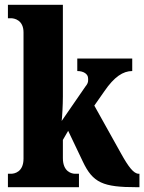

<svg xmlns="http://www.w3.org/2000/svg" viewBox="-20 -780 602 800"><path d="M13 0H309V-56H293C279 -56 242 -64 242 -121V-197L264 -235L325 -107C367 -18 409 0 550 0H561V-56H558C537 -56 515 -85 484 -141L373 -340L415 -400C456 -460 493 -484 531 -484V-536H302V-484C329 -484 347 -471 347 -454C347 -448 350 -436 337 -421L237 -276C239 -290 242 -344 242 -378V-760H13V-704H26C39 -704 78 -697 78 -645V-119C78 -63 40 -56 26 -56H13Z"/></svg>

Font: Noto Serif Georgian ExtraCondensed Black
Style: Regular
Weight: 900
Width: 2
Designer: Monotype Design Team, Akaki Razmadze
Foundry: Google LLC
Version: Version 2.003